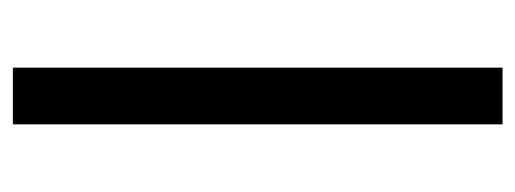

<svg xmlns="http://www.w3.org/2000/svg" viewBox="-271 -529 800 298"><g transform="rotate(-90 129.0 -380.0)"><path d="M173 0V-760H85V0Z"/></g></svg>

Font: Noto Sans Hebrew Droid
Style: Bold
Weight: 700
Designer: Monotype Design Team
Foundry: Monotype Imaging Inc.
Version: Version 1.100